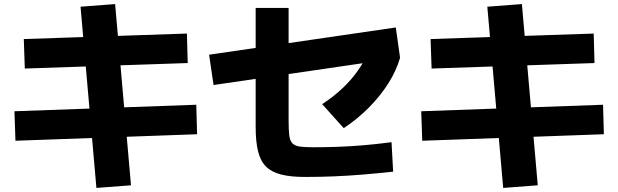

<svg xmlns="http://www.w3.org/2000/svg" viewBox="-20 -832 3040 944"><path d="M454 92 376 -799 546 -812 624 79ZM56 -140 51 -285 945 -317 949 -172ZM102 -495 97 -640 899 -667 903 -522Z M1479 38Q1409 38 1362 26Q1315 14 1287.5 -13.5Q1260 -41 1248.5 -89Q1237 -137 1237 -208V-793H1399V-242Q1399 -195 1402 -168Q1405 -141 1417 -128Q1429 -115 1453.5 -111.5Q1478 -108 1520 -108Q1623 -108 1715.5 -114Q1808 -120 1905 -133L1913 12Q1839 20 1767.5 26Q1696 32 1624.5 35Q1553 38 1479 38ZM1030 -414 1008 -563 1926 -697 1947 -548ZM1564 -320Q1622 -358 1667.5 -401.5Q1713 -445 1745.5 -493.5Q1778 -542 1798 -597L1947 -548Q1929 -485 1889.5 -422.5Q1850 -360 1794 -303.5Q1738 -247 1670 -202Z M2454 92 2376 -799 2546 -812 2624 79ZM2056 -140 2051 -285 2945 -317 2949 -172ZM2102 -495 2097 -640 2899 -667 2903 -522Z"/></svg>

Font: M PLUS 2 ExtraBold
Style: Regular
Weight: 800
Version: Version 1.001